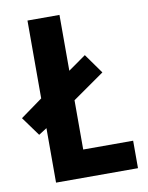

<svg xmlns="http://www.w3.org/2000/svg" viewBox="-95 -773 642 833"><g transform="rotate(-10 226.5 -357.0)"><path d="M84 0H445V-121H225V-338L365 -436L303 -523L225 -468V-714H84V-371L-13 -301L48 -217L84 -240Z"/></g></svg>

Font: Noto Sans Arabic UI Cn
Style: Bold
Weight: 700
Width: 3
Designer: Monotype Design Team, Nadine Chahine and Nizar Qandah
Foundry: Monotype Imaging Inc.
Version: Version 2.010